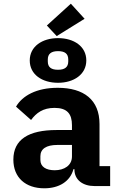

<svg xmlns="http://www.w3.org/2000/svg" viewBox="-20 -1000 640 1032"><path d="M486.9 0H572.1V-106.9H514.9V-333.1C514.9 -463.1 431.1 -528.1 290.1 -528.1C175.1 -528.1 100.1 -485.1 66.1 -426.8L147 -355.1C175.1 -393.1 210.9 -420.1 273.1 -420.1C340.9 -420.1 366.8 -388.1 366.8 -327.1V-301.1H284.1C133.2 -301.1 51.8 -250 51.8 -142C51.8 -45.1 117.9 12.1 218 12.1C296.9 12.1 356.9 -24.1 375 -90.9H380V-89.1C380 -32 426.8 0 486.9 0ZM139.9 -675.1C139.9 -599.1 206.7 -555 291.9 -555C376.8 -555 443.9 -600.1 443.9 -675.1C443.9 -751.1 376.8 -795.1 291.9 -795.1C206.7 -795.1 139.9 -750 139.9 -675.1ZM197.1 -139.9V-160.2C197.1 -199.9 229 -220.9 288 -220.9H366.8V-159.1C366.8 -111.2 326 -84.9 274.1 -84.9C226.9 -84.9 197.1 -104 197.1 -139.9ZM231.9 -862.9 284.8 -806.1 434.7 -899.1 360.8 -980.1ZM236.9 -670.1V-680C236.9 -710.9 255.7 -725.1 291.9 -725.1C327.8 -725.1 346.9 -712 346.9 -680V-670.1C346.9 -638.8 327.8 -625 291.9 -625C255.7 -625 236.9 -638.1 236.9 -670.1Z"/></svg>

Font: Margiela Mono Bold
Style: Regular
Weight: 700
Designer: Mike Abbink, Paul van der Laan, Pieter van Rosmalen
Foundry: Bold Monday
Version: Version 2.003 2021